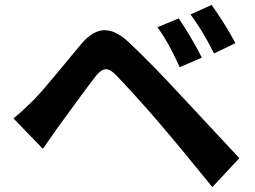

<svg xmlns="http://www.w3.org/2000/svg" viewBox="-20 -768 1040 783"><path d="M709 -693 622 -657C659 -606 684 -557 713 -494L803 -533C781 -579 737 -652 709 -693ZM843 -748 757 -709C794 -659 821 -613 853 -550L940 -592C917 -637 872 -708 843 -748ZM35 -285 155 -161C173 -187 197 -222 220 -254C260 -308 331 -407 370 -457C399 -493 420 -495 452 -463C488 -426 577 -329 635 -260C694 -191 779 -88 846 -5L956 -123C879 -205 777 -316 710 -387C650 -452 573 -532 506 -595C428 -668 369 -657 310 -587C241 -505 163 -407 118 -361C87 -331 65 -309 35 -285Z"/></svg>

Font: Noto Sans CJK SC
Style: Bold
Weight: 700
Designer: Ryoko NISHIZUKA 西塚涼子 (kana, bopomofo & ideographs); Paul D. Hunt (Latin, Greek & Cyrillic); Sandoll Communications 산돌커뮤니
Foundry: Adobe
Version: Version 2.004;hotconv 1.0.118;makeotfexe 2.5.65603